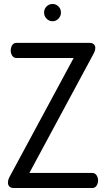

<svg xmlns="http://www.w3.org/2000/svg" viewBox="-20 -947 533 967"><path d="M49 0Q35 0 27.5 -7.5Q20 -15 20 -27Q20 -41 28 -56L351 -655H63Q49 -655 41.5 -666.5Q34 -678 34 -693Q34 -707 41 -719Q48 -731 63 -731H431Q445 -731 452.5 -724Q460 -717 460 -706Q460 -691 450 -674L128 -76H444Q459 -76 466.5 -64Q474 -52 474 -38Q474 -24 466.5 -12Q459 0 444 0ZM245 -840Q227 -840 214.5 -853Q202 -866 202 -884Q202 -902 214.5 -914.5Q227 -927 245 -927Q262 -927 274.5 -914.5Q287 -902 287 -884Q287 -866 274.5 -853Q262 -840 245 -840Z"/></svg>

Font: Dosis ExtraLight Medium
Style: Regular
Weight: 500
Version: Version 3.001; ttfautohint (v1.8.2)